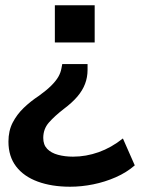

<svg xmlns="http://www.w3.org/2000/svg" viewBox="-20 -518 546 728"><path d="M246 190Q176 190 123 170.5Q70 151 41 113Q12 75 12 19Q12 -22 28 -53Q44 -84 70 -109Q96 -134 128 -155Q157 -176 174.5 -193.5Q192 -211 201 -226.5Q210 -242 213 -259L216 -275H312V-253Q312 -225 302.5 -200Q293 -175 273.5 -152Q254 -129 222 -105Q187 -78 165.5 -53.5Q144 -29 144 5Q144 31 159 46.5Q174 62 200 69Q226 76 257 76Q306 76 354 59Q402 42 446 7L491 109Q460 136 419 154Q378 172 333.5 181Q289 190 246 190ZM188 -357V-498H339V-357Z"/></svg>

Font: Nunito Sans 8pt
Style: Bold
Weight: 700
Version: Version 3.101;gftools[0.9.27]